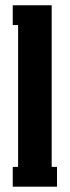

<svg xmlns="http://www.w3.org/2000/svg" viewBox="-20 -700 262 720"><path d="M193.8 0H27.8V-74.2H47.9V-606H27.8V-680.2H173.8V-74.2H193.8Z"/></svg>

Font: Margherita Black
Style: Regular
Weight: 900
Designer: James Puckett
Foundry: Dunwich Type Founders
Version: Version 1.008;hotconv 1.0.109;makeotfexe 2.5.65596